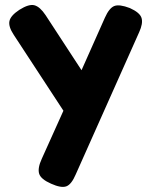

<svg xmlns="http://www.w3.org/2000/svg" viewBox="-20 -519 599 763"><path d="M183 211Q142 193 135.5 171Q129 149 146 112L232 -79L35 -380Q13 -413 17.5 -435Q22 -457 57 -480Q95 -504 117 -498Q139 -492 161 -459L304 -240L397 -449Q414 -487 434 -495Q454 -503 496 -487Q536 -469 542.5 -447.5Q549 -426 533 -391L281 174Q264 214 243.5 221.5Q223 229 183 211Z"/></svg>

Font: Fredoka SemiBold
Style: Regular
Weight: 600
Designer: Ben Nathan
Foundry: Milena B. Brandão, Ben Nathan
Version: Version 2.001